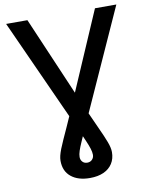

<svg xmlns="http://www.w3.org/2000/svg" viewBox="-100 -801 858 1089"><g transform="rotate(-10 329.0 -256.5)"><path d="M11.7 -727.5H134.3L370.1 -178.2Q402.8 -104.5 426.5 -53.2Q450.2 -2 463.4 33Q476.6 67.9 476.6 92.3Q476.6 130.4 458.7 158.2Q440.9 186 408 200.9Q375 215.8 329.1 215.8Q260.7 215.8 220.7 183.1Q180.7 150.4 180.7 90.8Q180.7 76.7 184.6 60.8Q188.5 44.9 196.5 24.2Q204.6 3.4 217.3 -24.7Q230 -52.7 247.1 -90.3Q264.2 -127.9 286.1 -178.2L523.4 -727.5H646.5L345.7 -61Q329.1 -22.9 316.7 5.1Q304.2 33.2 297.6 53.2Q291 73.2 291 88.4Q291 105 301.3 116.2Q311.5 127.4 329.1 127.4Q346.2 127.4 356.9 116.2Q367.7 105 367.7 88.4Q367.7 73.2 361.3 53Q355 32.7 342.8 4.9Q330.6 -22.9 314 -61Z"/></g></svg>

Font: Inter 20pt Medium
Style: Regular
Weight: 500
Version: Version 4.001;git-66647c0bb